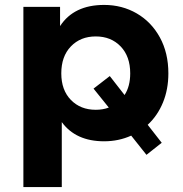

<svg xmlns="http://www.w3.org/2000/svg" viewBox="-20 -566 743 780"><path d="M580 -59 637 14 575 63 513 -15Q462 8 403 8Q288 8 231 -70V194H75V-538H224V-460Q280 -546 403 -546Q476 -546 535.5 -511.5Q595 -477 629.5 -414Q664 -351 664 -268Q664 -203 642 -149.5Q620 -96 580 -59ZM422 -129 360 -206 426 -257 486 -180Q509 -215 509 -268Q509 -337 470 -377.5Q431 -418 369 -418Q307 -418 268 -377.5Q229 -337 229 -268Q229 -200 268 -160Q307 -120 369 -120Q398 -120 422 -129Z"/></svg>

Font: CMG Sans
Style: Bold
Weight: 700
Designer: Julieta Ulanovsky
Foundry: Julieta Ulanovsky
Version: Version 7.200